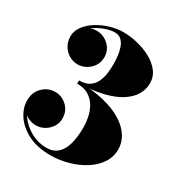

<svg xmlns="http://www.w3.org/2000/svg" viewBox="-178 -890 976 1031"><g transform="rotate(30 310.0 -374.5)"><path d="M281 10Q197.5 10 140.5 -19.2Q83.5 -48.5 54.2 -93.2Q25 -138 25 -184Q25 -233.5 57.5 -265.8Q90 -298 135 -298Q176.5 -298 207.5 -268.2Q238.5 -238.5 238.5 -192.5Q238.5 -164 223.2 -140.8Q208 -117.5 183.8 -103.8Q159.5 -90 132 -90Q105 -90 80.8 -103Q56.5 -116 41.2 -137.5Q26 -159 26 -184H45Q45 -140 73.2 -101Q101.5 -62 146.2 -38Q191 -14 241 -14Q283 -14 309.2 -37.2Q335.5 -60.5 347.8 -104.2Q360 -148 360 -210Q360 -238 353.5 -270Q347 -302 331 -330.5Q315 -359 286.2 -377.2Q257.5 -395.5 213 -395.5V-408Q303.5 -408 372.2 -391.2Q441 -374.5 487.5 -345.5Q534 -316.5 557.5 -279Q581 -241.5 581 -200Q581 -151.5 554.5 -112.5Q528 -73.5 484 -46.2Q440 -19 387 -4.5Q334 10 281 10ZM213 -402.5V-415Q254 -415 277.5 -431.8Q301 -448.5 312.2 -474.8Q323.5 -501 326.8 -529.8Q330 -558.5 330 -582.5Q330 -610.5 326.5 -637.5Q323 -664.5 314.5 -686.5Q306 -708.5 290.5 -721.8Q275 -735 251 -735Q230 -735 200.2 -725.8Q170.5 -716.5 141.8 -698.5Q113 -680.5 93.8 -655.2Q74.5 -630 74.5 -597.5H55.5Q55.5 -625 71.8 -646.8Q88 -668.5 112.8 -681.2Q137.5 -694 162.5 -694Q190 -694 214.2 -680.8Q238.5 -667.5 253.8 -644.2Q269 -621 269 -591Q269 -558.5 252.8 -534.8Q236.5 -511 212 -498.2Q187.5 -485.5 162.5 -485.5Q135 -485.5 110.2 -499.8Q85.5 -514 70 -539.2Q54.5 -564.5 54.5 -597.5Q54.5 -632 76.8 -661.5Q99 -691 134.5 -713Q170 -735 211.5 -747Q253 -759 291 -759Q333 -759 378.2 -748.2Q423.5 -737.5 462.8 -716.5Q502 -695.5 526.5 -664Q551 -632.5 551 -591Q551 -553.5 530.8 -519.5Q510.5 -485.5 468.8 -459.2Q427 -433 363.2 -417.8Q299.5 -402.5 213 -402.5Z"/></g></svg>

Font: Bodoni Moda Black
Style: Regular
Weight: 900
Version: Version 2.005